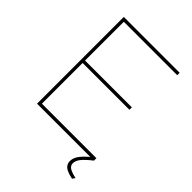

<svg xmlns="http://www.w3.org/2000/svg" viewBox="-247 -828 1111 1111"><g transform="rotate(45 308.5 -273.0)"><path d="M565 -20V0H99V-710H556V-690H119V-373H502V-353H119V-20ZM468 100Q468 73 489 46Q510 19 550 -12H555L565 0Q525 31 507 53.5Q489 76 489 97Q489 116 505 127Q521 138 561 147L549 164Q520 158 502 149.5Q484 141 476 128.5Q468 116 468 100Z"/></g></svg>

Font: Raleway Thin Thin
Style: Regular
Weight: 250
Version: Version 4.026